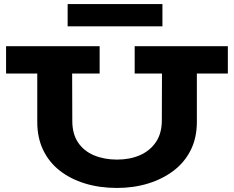

<svg xmlns="http://www.w3.org/2000/svg" viewBox="-20 -914 1154 948"><path d="M558 14Q472 14 400 -8Q328 -30 275 -71.5Q222 -113 193 -173.5Q164 -234 164 -312V-614H336L337 -317Q337 -253 365.5 -210.5Q394 -168 444.5 -147Q495 -126 558 -126Q621 -126 670.5 -147.5Q720 -169 749.5 -212Q779 -255 779 -320L780 -614H952V-312Q952 -234 922 -173.5Q892 -113 837.5 -71.5Q783 -30 711.5 -8Q640 14 558 14ZM10 -551V-686H472V-551ZM645 -551V-686H1105V-551ZM782 -894V-784H314V-894Z"/></svg>

Font: BioRhyme SemiExpanded ExtraBold
Style: Regular
Weight: 800
Width: 6
Designer: Aoife Mooney
Foundry: Aoife Mooney Type
Version: Version 1.600;gftools[0.9.33]